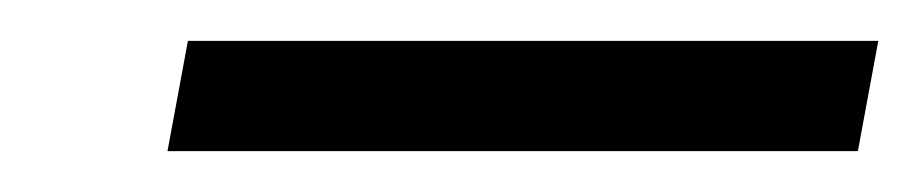

<svg xmlns="http://www.w3.org/2000/svg" viewBox="-20 -681 450 94"><path d="M62 -607 72 -661H410L400 -607Z"/></svg>

Font: DM Sans 12pt Light
Style: Italic
Weight: 300
Italic angle: -10°
Version: Version 4.004;gftools[0.9.30]